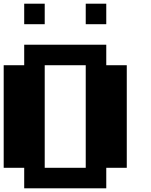

<svg xmlns="http://www.w3.org/2000/svg" viewBox="-20 -1020 818 1040"><path d="M111.1 -111.1H0V-666.7H111.1V-777.8H555.6V-666.7H666.7V-111.1H555.6V0H111.1ZM444.4 -111.1V-666.7H222.2V-111.1ZM111.1 -888.9V-1000H222.2V-888.9ZM444.4 -888.9V-1000H555.6V-888.9Z"/></svg>

Font: Pixeloid Sans
Style: Bold
Weight: 700
Monospace: yes
Designer: GGBot
Version: 0.3